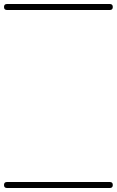

<svg xmlns="http://www.w3.org/2000/svg" viewBox="-35 -575 584 960"><path d="M0 -555Q128 -555 256.5 -555Q385 -555 514 -555Q529 -555 529 -540Q529 -525 514 -525Q385 -525 256.5 -525Q128 -525 0 -525Q-15 -525 -15 -540Q-15 -555 0 -555ZM0 335Q128 335 256.5 335Q385 335 514 335Q529 335 529 350Q529 365 514 365Q385 365 256.5 365Q128 365 0 365Q-15 365 -15 350Q-15 335 0 335Z"/></svg>

Font: FRB American Cursive Just Guidelines
Style: Italic
Weight: 400
Italic angle: -25°
Version: Version 2.0;Modular Font Editor K font №1